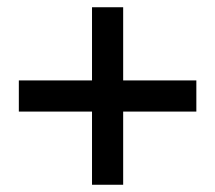

<svg xmlns="http://www.w3.org/2000/svg" viewBox="-20 -567 594 530"><path d="M522 -345V-259H320V-57H234V-259H32V-345H234V-547H320V-345Z"/></svg>

Font: Mukta Vaani
Style: Bold
Weight: 700
Designer: Noopur Datye, Girish Dalvi, Yashodeep Gholap, Pallavi Karambelkar
Foundry: Ek Type
Version: Version 2.538;PS 1.000;hotconv 16.6.51;makeotf.lib2.5.65220;